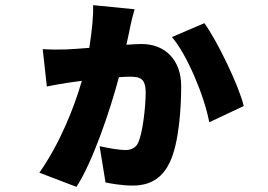

<svg xmlns="http://www.w3.org/2000/svg" viewBox="-20 -657 1040 746"><path d="M342 -637C343 -598 338 -541 327 -471C291 -468 258 -466 238 -465C208 -464 181 -464 146 -466L162 -321C185 -326 218 -331 240 -335C253 -337 274 -340 298 -343C268 -239 214 -102 133 14L277 69C339 -25 408 -228 442 -357C457 -358 471 -359 481 -359C524 -359 546 -354 546 -296C546 -243 534 -131 514 -97C504 -80 485 -74 467 -74C445 -74 403 -81 367 -89L390 52C411 56 452 64 496 64C574 64 615 25 639 -25C676 -100 684 -242 684 -322C684 -424 622 -486 530 -486C515 -486 495 -485 471 -483C477 -511 484 -540 487 -558C490 -574 497 -600 503 -621ZM648 -513C706 -446 774 -285 793 -182L927 -245C909 -323 823 -500 774 -567Z"/></svg>

Font: Noto Sans CJK JP Black
Style: Regular
Weight: 900
Designer: Ryoko NISHIZUKA (kana & ideographs); Paul D. Hunt (Latin, Greek & Cyrillic); Wenlong ZHANG (bopomofo); Sandoll Communica
Foundry: Adobe Systems Incorporated
Version: Version 1.004;PS 1.004;hotconv 1.0.82;makeotf.lib2.5.63406